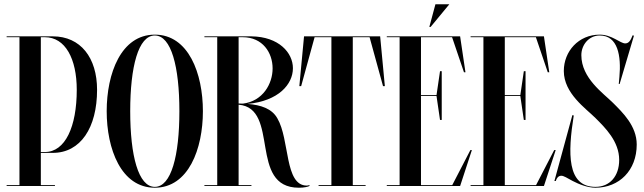

<svg xmlns="http://www.w3.org/2000/svg" viewBox="-20 -870 3010 898"><path d="M227 -155C357 -155 434 -273 434 -450C434 -600 357 -700 227 -700H11V-696H71V-4H11V0H237V-4H171V-155ZM190 -696C285.5 -696 339 -595 339 -450C339 -278 285.5 -159 190 -159H171V-696Z M704 -708C546 -708 479 -526 479 -350C479 -174 546 8 704 8C862 8 929 -174 929 -350C929 -526 862 -708 704 -708ZM704 4C627 4 589 -142 589 -350C589 -558 627 -704 704 -704C781 -704 819 -558 819 -350C819 -142 781 4 704 4Z M1426 -4C1423 -3 1418 -2 1415 -2C1310 -2 1336 -217 1277 -317C1251.3 -362.2 1200.6 -378.9 1137.9 -384C1282.1 -397.4 1350 -475.4 1350 -551C1350 -623.2 1284.4 -698.4 1156 -700V-700H936V-696H996V-4H936V0H1156V-4H1096V-380.4C1290.9 -363.7 1140.5 8 1378 8C1401 8 1421 4 1429 -1ZM1115 -696C1209 -696 1255 -623 1255 -550C1255 -478.1 1209.4 -396.7 1115.8 -385.3C1109.3 -385.6 1102.7 -385.8 1096 -385.9V-696Z M1758 -700H1402L1380 -467H1388.5L1451.4 -696H1530V-4H1470V0H1690V-4H1630V-696H1708.6L1771.5 -467H1780Z M2016.5 -850 1988 -744H1994L2081.5 -850ZM2095.1 -4H1949V-421H2021.6L2038 -309H2046V-537H2038L2021.6 -425H1949V-696H2094.4L2150 -532H2157L2132 -700H1789V-696H1849V-4H1789V0H2132L2187 -168H2180Z M2487.1 -4H2341V-421H2413.6L2430 -309H2438V-537H2430L2413.6 -425H2341V-696H2486.4L2542 -532H2549L2524 -700H2181V-696H2241V-4H2181V0H2524L2579 -168H2572Z M2765 8C2876 8 2958 -73 2958 -194C2958 -281 2892 -344 2847 -389C2802 -434 2699 -504 2699 -612C2699 -660 2734 -704 2785 -704C2870 -704 2886 -609 2877 -510L2874 -477H2878L2945 -703L2939 -705C2929 -679 2920 -667 2904 -667C2881 -667 2842 -708 2785 -708C2686 -708 2617 -630 2617 -538C2617 -433 2720 -363 2765 -318C2810 -273 2876 -209 2876 -122C2876 -46 2832 4 2765 4C2631 4 2635.5 -153.5 2663.5 -330L2657 -331.5L2573 -23.5H2579.5C2583.5 -37.5 2591.5 -47.5 2604.5 -48C2617 -48.5 2632.5 -37 2658.5 -23.5C2687.5 -8.5 2728 8 2765 8Z"/></svg>

Font: Picaflor 96 pt
Style: Regular
Weight: 400
Designer: Ariel Martín Pérez
Foundry: Tunera Type Foundry
Version: Version 1.000;hotconv 1.0.109;makeotfexe 2.5.65596